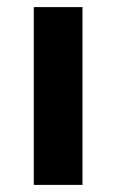

<svg xmlns="http://www.w3.org/2000/svg" viewBox="-20 -520 327 540"><path d="M212 -500V0H75V-500Z"/></svg>

Font: Quantico
Style: Bold
Weight: 700
Designer: Matt Desmond
Foundry: MADtype
Version: Version 2.002